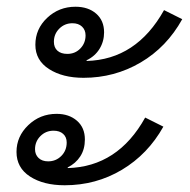

<svg xmlns="http://www.w3.org/2000/svg" viewBox="-20 -553 565 570"><path d="M85 -420Q85 -467 120 -500Q155 -533 204 -533Q242 -533 265.5 -512.5Q289 -492 289 -457Q289 -430 275.5 -408Q262 -386 237 -374V-372Q385 -376 467 -523L521 -496Q475 -413 397.5 -367.5Q320 -322 228 -322Q166 -322 125.5 -348Q85 -374 85 -420ZM234 -448Q234 -464 223.5 -474Q213 -484 195 -484Q172 -484 156 -468Q140 -452 140 -429Q140 -412 150.5 -402.5Q161 -393 180 -393Q203 -393 218.5 -409Q234 -425 234 -448ZM29 -102Q29 -148 64 -181.5Q99 -215 148 -215Q185 -215 208.5 -194.5Q232 -174 232 -139Q232 -110 218.5 -89Q205 -68 181 -56V-54Q330 -58 411 -204L465 -177Q419 -95 342 -49Q265 -3 172 -3Q109 -3 69 -29Q29 -55 29 -102ZM178 -130Q178 -146 167.5 -155.5Q157 -165 139 -165Q116 -165 100 -149Q84 -133 84 -110Q84 -94 94.5 -84Q105 -74 123 -74Q146 -74 162 -90Q178 -106 178 -130Z"/></svg>

Font: Niramit Light
Style: Italic
Weight: 300
Italic angle: -10°
Designer: Katatrad Aksorn Co.,Ltd.
Foundry: Cadson Demak Co.,Ltd.
Version: Version 1.000; ttfautohint (v1.6)